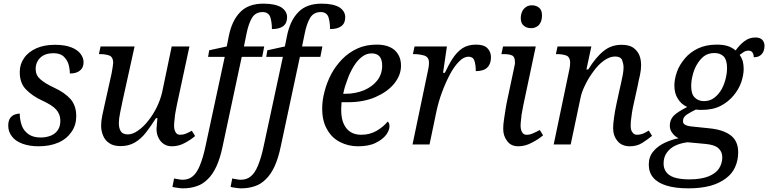

<svg xmlns="http://www.w3.org/2000/svg" viewBox="-20 -790 4201 1050"><path d="M190 10C157 10 128 5 103 -4C78 -13 59 -26 46 -43C32 -60 25 -80 25 -103C25 -121 29 -135 36 -145C43 -154 52 -161 62 -164C71 -167 80 -169 88 -169C88 -146 92 -124 99 -104C106 -84 119 -68 136 -56C153 -44 175 -38 202 -38C224 -38 243 -42 260 -49C276 -56 288 -66 297 -80C306 -93 310 -110 310 -131C310 -154 302 -174 287 -191C272 -208 246 -224 209 -241C172 -258 143 -279 121 -302C99 -325 88 -356 88 -396C88 -425 96 -450 112 -473C127 -495 150 -513 179 -526C208 -539 242 -545 281 -545C318 -545 347 -540 370 -531C393 -522 410 -510 421 -495C432 -480 437 -465 437 -450C437 -429 430 -414 417 -404C404 -393 385 -388 362 -388C362 -406 359 -423 354 -441C348 -458 339 -471 326 -483C313 -494 295 -499 272 -499C242 -499 218 -491 201 -475C184 -459 175 -438 175 -413C175 -390 183 -372 200 -357C217 -342 242 -326 277 -310C314 -293 343 -273 365 -249C386 -225 397 -194 397 -155C397 -123 389 -95 372 -70C355 -45 332 -25 301 -11C270 3 233 10 190 10Z M920 10C903 10 888 6 875 -3C862 -12 853 -23 846 -38C839 -52 836 -68 836 -85C836 -92 837 -101 838 -112C839 -123 840 -133 841 -144H833C814 -114 796 -88 778 -65C760 -42 740 -24 718 -11C696 2 670 9 640 9C614 9 593 4 578 -7C562 -17 551 -31 544 -48C537 -65 533 -83 533 -102C533 -119 535 -137 539 -157C543 -177 547 -195 551 -212L590 -387C592 -396 594 -408 596 -422C598 -436 599 -444 599 -447C599 -467 592 -480 579 -486C565 -491 548 -494 529 -494H521L530 -536H716L650 -237C646 -219 642 -198 637 -174C632 -150 630 -131 630 -116C630 -99 633 -85 640 -73C647 -61 660 -55 679 -55C697 -55 716 -62 735 -76C754 -89 773 -107 791 -130C809 -153 825 -178 838 -205C851 -232 861 -260 867 -287L919 -536H1016L947 -215C946 -208 944 -197 941 -183C938 -169 936 -155 935 -140C933 -125 932 -113 932 -104C932 -87 935 -75 941 -66C946 -57 954 -53 965 -53C976 -53 987 -55 996 -59C1005 -62 1016 -68 1029 -75L1047 -46C1032 -33 1014 -21 992 -9C969 4 945 10 920 10Z M981 240C971 240 961 239 950 237C939 236 930 234 923 232L932 186C937 187 945 189 954 190C963 192 971 193 978 193C1000 193 1019 187 1034 174C1049 162 1062 142 1073 115C1084 88 1095 53 1104 9L1209 -479H1118L1124 -515L1220 -536L1231 -591C1242 -648 1263 -693 1294 -724C1324 -755 1366 -770 1421 -770C1464 -770 1496 -763 1518 -750C1539 -736 1550 -718 1550 -696C1550 -674 1543 -658 1529 -647C1514 -636 1494 -631 1467 -631C1467 -656 1464 -678 1458 -697C1451 -715 1437 -724 1416 -724C1391 -724 1372 -714 1359 -694C1346 -673 1335 -642 1327 -600L1314 -536H1425L1414 -479H1302L1198 8C1189 53 1177 90 1164 119C1150 149 1134 173 1116 190C1098 208 1078 221 1056 228C1033 236 1008 240 981 240Z M1299 240C1289 240 1279 239 1268 237C1257 236 1248 234 1241 232L1250 186C1255 187 1263 189 1272 190C1281 192 1289 193 1296 193C1318 193 1337 187 1352 174C1367 162 1380 142 1391 115C1402 88 1413 53 1422 9L1527 -479H1436L1442 -515L1538 -536L1549 -591C1560 -648 1581 -693 1612 -724C1642 -755 1684 -770 1739 -770C1782 -770 1814 -763 1836 -750C1857 -736 1868 -718 1868 -696C1868 -674 1861 -658 1847 -647C1832 -636 1812 -631 1785 -631C1785 -656 1782 -678 1776 -697C1769 -715 1755 -724 1734 -724C1709 -724 1690 -714 1677 -694C1664 -673 1653 -642 1645 -600L1632 -536H1743L1732 -479H1620L1516 8C1507 53 1495 90 1482 119C1468 149 1452 173 1434 190C1416 208 1396 221 1374 228C1351 236 1326 240 1299 240Z M1937 10C1902 10 1869 2 1840 -13C1810 -28 1786 -51 1769 -82C1751 -112 1742 -150 1742 -197C1742 -226 1746 -257 1755 -290C1763 -322 1775 -353 1791 -384C1807 -414 1827 -441 1851 -466C1875 -491 1903 -510 1935 -525C1966 -539 2001 -546 2040 -546C2082 -546 2115 -536 2138 -516C2161 -495 2173 -467 2173 -431C2173 -396 2161 -364 2136 -333C2111 -302 2076 -278 2033 -259C1989 -240 1939 -231 1883 -231H1848C1847 -224 1847 -217 1847 -210C1846 -203 1846 -196 1846 -189C1846 -146 1855 -113 1874 -89C1893 -65 1920 -53 1956 -53C1988 -53 2017 -61 2042 -76C2067 -91 2086 -108 2100 -125C2107 -120 2110 -112 2110 -100C2110 -85 2104 -70 2092 -53C2079 -36 2060 -21 2035 -9C2010 4 1977 10 1937 10ZM1857 -277H1867C1906 -277 1941 -284 1972 -297C2002 -310 2026 -328 2044 -351C2061 -374 2070 -400 2070 -431C2070 -454 2065 -471 2055 -482C2045 -493 2031 -498 2012 -498C1993 -498 1976 -492 1959 -479C1942 -466 1927 -448 1914 -427C1901 -405 1889 -381 1880 -355C1870 -329 1862 -303 1857 -277Z M2236 0 2320 -402C2322 -411 2324 -421 2325 -430C2326 -439 2326 -444 2326 -447C2326 -467 2318 -480 2301 -486C2284 -491 2265 -494 2246 -494H2238L2247 -536H2424L2403 -392H2413C2426 -419 2439 -445 2454 -468C2469 -491 2486 -510 2507 -525C2528 -539 2553 -546 2583 -546C2611 -546 2632 -540 2645 -527C2658 -514 2665 -497 2665 -477C2665 -454 2659 -435 2646 -422C2633 -408 2611 -401 2582 -401C2582 -425 2579 -444 2574 -459C2569 -473 2558 -480 2542 -480C2525 -480 2507 -471 2490 -453C2472 -435 2455 -411 2440 -382C2424 -352 2410 -320 2397 -285C2384 -250 2374 -215 2367 -182L2329 0H2236Z M2815 10C2788 10 2768 1 2754 -18C2739 -37 2732 -59 2732 -85C2732 -99 2733 -116 2736 -135C2739 -154 2742 -174 2745 -194C2748 -213 2751 -229 2754 -242L2793 -426C2794 -431 2795 -436 2796 -441C2796 -445 2796 -449 2796 -452C2796 -470 2791 -482 2780 -487C2769 -492 2754 -494 2735 -494H2722L2731 -536H2910L2842 -215C2841 -208 2839 -197 2836 -183C2833 -169 2831 -155 2830 -140C2828 -125 2827 -113 2827 -104C2827 -87 2830 -75 2836 -66C2841 -57 2849 -53 2860 -53C2871 -53 2883 -55 2895 -61C2907 -66 2919 -72 2932 -79L2950 -50C2935 -37 2916 -24 2891 -11C2866 3 2840 10 2815 10ZM2884 -636C2867 -636 2854 -641 2844 -650C2833 -659 2828 -672 2828 -691C2828 -705 2831 -717 2836 -728C2841 -738 2848 -746 2857 -752C2866 -758 2876 -761 2888 -761C2904 -761 2917 -757 2928 -748C2939 -739 2944 -725 2944 -706C2944 -689 2941 -675 2935 -665C2929 -654 2922 -647 2913 -643C2904 -638 2894 -636 2884 -636Z M3424 10C3395 10 3372 0 3357 -19C3341 -38 3333 -61 3333 -90C3333 -106 3335 -125 3338 -147C3341 -168 3345 -194 3352 -225L3369 -303C3371 -312 3374 -324 3377 -338C3380 -352 3383 -367 3386 -382C3389 -397 3390 -411 3390 -422C3390 -435 3387 -448 3382 -462C3376 -475 3363 -481 3344 -481C3323 -481 3303 -473 3282 -458C3261 -443 3242 -423 3225 -399C3207 -375 3192 -350 3180 -325C3167 -299 3159 -276 3155 -256L3101 0H3008L3092 -402C3094 -411 3096 -421 3097 -430C3098 -439 3098 -444 3098 -447C3098 -467 3091 -480 3078 -486C3064 -491 3047 -494 3028 -494H3020L3029 -536H3214L3187 -410H3197C3224 -454 3252 -488 3281 -511C3309 -534 3342 -545 3379 -545C3406 -545 3427 -540 3442 -530C3457 -519 3469 -506 3476 -489C3483 -472 3486 -454 3486 -434C3486 -417 3484 -399 3480 -380C3475 -360 3471 -341 3468 -324L3442 -206C3438 -187 3435 -169 3433 -151C3430 -133 3429 -116 3429 -101C3429 -86 3432 -74 3439 -66C3445 -57 3453 -53 3464 -53C3475 -53 3485 -55 3496 -59C3506 -63 3517 -69 3528 -76L3546 -47C3530 -34 3512 -21 3493 -9C3473 4 3450 10 3424 10Z M3746 240C3697 240 3657 235 3625 225C3592 215 3568 200 3552 181C3536 162 3528 138 3528 110C3528 82 3536 58 3552 39C3567 20 3588 4 3613 -8C3638 -20 3664 -29 3691 -34C3678 -40 3667 -49 3658 -61C3648 -73 3643 -87 3643 -103C3643 -124 3650 -142 3664 -157C3678 -171 3703 -187 3738 -205C3716 -215 3699 -230 3687 -250C3674 -270 3668 -294 3668 -323C3668 -346 3673 -371 3682 -397C3691 -423 3706 -447 3725 -470C3744 -493 3768 -511 3797 -525C3826 -539 3861 -546 3900 -546C3920 -546 3939 -544 3957 -539C3974 -534 3990 -525 4003 -514C4016 -533 4032 -550 4050 -564C4068 -578 4088 -585 4111 -585C4128 -585 4140 -581 4149 -572C4157 -563 4161 -552 4161 -539C4161 -530 4159 -520 4156 -511C4152 -501 4146 -493 4138 -487C4129 -480 4117 -477 4102 -477C4102 -487 4100 -496 4095 -503C4090 -510 4083 -513 4074 -513C4065 -513 4056 -511 4048 -506C4040 -501 4032 -495 4025 -490C4032 -480 4038 -468 4042 -456C4045 -443 4047 -428 4047 -413C4047 -390 4042 -366 4034 -341C4025 -315 4011 -291 3992 -268C3973 -245 3950 -226 3921 -211C3892 -196 3857 -189 3818 -189C3815 -189 3811 -189 3808 -189C3804 -189 3800 -189 3797 -190C3793 -190 3789 -190 3786 -191C3771 -184 3756 -176 3740 -166C3723 -156 3715 -143 3715 -128C3715 -117 3720 -110 3730 -106C3739 -102 3751 -99 3766 -98L3862 -88C3911 -83 3950 -70 3977 -49C4004 -28 4017 3 4017 43C4017 73 4011 100 4000 124C3989 149 3972 169 3949 186C3926 203 3898 217 3865 226C3831 235 3791 240 3746 240ZM3750 191C3794 191 3829 185 3856 174C3882 163 3901 149 3913 130C3924 112 3930 92 3930 71C3930 50 3923 33 3908 20C3893 7 3870 0 3837 -3L3740 -12C3717 -9 3696 -4 3676 5C3656 14 3640 27 3628 43C3615 60 3609 80 3609 104C3609 121 3613 136 3622 149C3631 162 3645 173 3666 180C3687 187 3715 191 3750 191ZM3829 -237C3852 -237 3871 -243 3887 -256C3903 -268 3916 -284 3927 -303C3937 -322 3944 -341 3949 -362C3954 -383 3956 -401 3956 -418C3956 -447 3950 -468 3938 -481C3925 -494 3908 -500 3887 -500C3864 -500 3845 -494 3829 -482C3813 -469 3800 -453 3790 -435C3779 -416 3772 -396 3767 -375C3762 -354 3760 -336 3760 -319C3760 -290 3766 -270 3779 -257C3792 -244 3808 -237 3829 -237Z"/></svg>

Font: NameLogos Serif
Style: Italic
Weight: 500
Version: Version 0.1